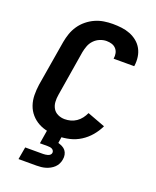

<svg xmlns="http://www.w3.org/2000/svg" viewBox="-172 -842 944 1161"><g transform="rotate(20 300.0 -261.5)"><path d="M271 8Q237 8 203.5 2Q170 -4 142 -19Q114 -34 93 -58Q72 -82 61.5 -112.5Q51 -143 50.5 -177Q50 -211 55 -245L104 -538Q109 -566 118.5 -593.5Q128 -621 145 -646Q162 -671 186 -690.5Q210 -710 237 -722Q264 -734 292.5 -738.5Q321 -743 349 -743Q378 -743 406.5 -739.5Q435 -736 460.5 -726Q486 -716 507 -699Q528 -682 541 -658.5Q554 -635 558 -607Q562 -579 558 -550Q558 -549 557.5 -548.5Q557 -548 557 -547H425Q425 -547 425 -547.5Q425 -548 425 -548Q428 -566 424.5 -582.5Q421 -599 410 -611Q399 -623 383 -628Q367 -633 349 -633Q328 -633 307 -624.5Q286 -616 270 -599.5Q254 -583 246 -562Q238 -541 234 -520L186 -227Q182 -204 183.5 -181Q185 -158 196 -139.5Q207 -121 227.5 -111.5Q248 -102 271 -102Q290 -102 309 -107Q328 -112 345 -123.5Q362 -135 374.5 -151.5Q387 -168 395 -186L510 -143Q494 -109 469 -79.5Q444 -50 411.5 -29.5Q379 -9 342.5 -0.5Q306 8 271 8ZM92 220 106 140H221Q228 140 235.5 139Q243 138 250.5 136Q258 134 264.5 128.5Q271 123 272 115Q273 108 269.5 101.5Q266 95 259.5 91.5Q253 88 245 87Q237 86 230 86H181L195 0H292L285 46Q299 50 312 56.5Q325 63 333.5 74Q342 85 345 100Q348 115 345 130Q343 145 336 159Q329 173 318 183.5Q307 194 293 201.5Q279 209 265 213Q251 217 236.5 218.5Q222 220 207 220Z"/></g></svg>

Font: Iosevka SS04 XBd Ex
Style: Italic
Weight: 800
Width: 7
Italic angle: -9°
Monospace: yes
Designer: Belleve Invis
Foundry: Belleve Invis
Version: Version 19.0.0; ttfautohint (v1.8.4)